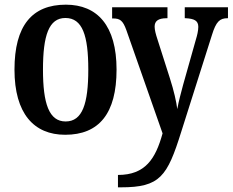

<svg xmlns="http://www.w3.org/2000/svg" viewBox="-20 -567 996 822"><path d="M259 10C404 10 479 -81 479 -269C479 -457 397 -547 262 -547C117 -547 42 -457 42 -269C42 -81 125 10 259 10ZM485 235H498C665 235 696 189 756 -3L887 -416C905 -475 921 -489 954 -489H956V-536H771V-489H775C811 -487 829 -479 829 -452C829 -436 824 -415 819 -399L764 -204C755 -170 745 -134 739 -100C735 -131 725 -177 707 -233L654 -399C647 -420 642 -439 642 -453C642 -476 656 -489 694 -489H697V-536H460V-488H464C493 -488 506 -480 521 -438L676 4C646 113 602 182 485 182ZM261 -47C190 -47 164 -123 164 -269C164 -415 189 -490 260 -490C333 -490 358 -415 358 -269C358 -123 333 -47 261 -47Z"/></svg>

Font: Noto Serif Condensed Semi
Style: Regular
Weight: 600
Width: 3
Designer: Monotype Design Team
Foundry: Monotype Imaging Inc.
Version: Version 1.002